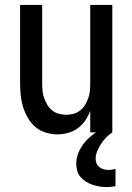

<svg xmlns="http://www.w3.org/2000/svg" viewBox="-20 -540 540 783"><path d="M214 8Q190 8 166 0.5Q142 -7 124 -22.5Q106 -38 93.5 -59.5Q81 -81 74 -104Q67 -127 64.5 -151.5Q62 -176 62 -200V-520H152V-200Q152 -185 153.5 -169.5Q155 -154 160 -140Q165 -126 173 -112.5Q181 -99 193 -89.5Q205 -80 220 -76Q235 -72 250 -72Q265 -72 280 -76Q295 -80 307 -89.5Q319 -99 327 -112.5Q335 -126 340 -140Q345 -154 346.5 -169.5Q348 -185 348 -200V-520H438V0H348V-88Q340 -67 327.5 -48.5Q315 -30 297 -17Q279 -4 257.5 2Q236 8 214 8ZM415 223Q400 223 385.5 220.5Q371 218 357.5 213.5Q344 209 331 201Q318 193 308.5 182Q299 171 295 156.5Q291 142 291 128Q291 99 304.5 72.5Q318 46 339 26Q360 6 385 -8.5Q410 -23 438 -32V0Q424 9 412.5 21Q401 33 392 47Q383 61 376.5 76.5Q370 92 370 108Q370 118 374 127Q378 136 386 142Q394 148 403.5 150.5Q413 153 423 153Q430 153 437 152Q444 151 451 149V219Q442 221 433 222Q424 223 415 223Z"/></svg>

Font: Iosevka Term Medium
Style: Regular
Weight: 500
Monospace: yes
Designer: Belleve Invis
Foundry: Belleve Invis
Version: Version 26.3.1